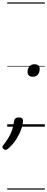

<svg xmlns="http://www.w3.org/2000/svg" viewBox="-60 -1053 393 1596"><path d="M213 -415Q192 -415 180.5 -425.5Q169 -436 169 -453Q169 -483 184.5 -501Q200 -519 226 -519Q247 -519 258.5 -509Q270 -499 270 -481Q270 -452 255 -433.5Q240 -415 213 -415ZM-14 193Q-22 193 -31 185Q-40 177 -40 170Q-40 166 -38.5 162Q-37 158 -33 154Q-8 122 10.5 92Q29 62 40.5 28Q52 -6 57 -46Q59 -61 69 -69Q79 -77 97 -77Q114 -77 122.5 -70Q131 -63 131 -50Q131 -21 117 19.5Q103 60 77 102Q51 144 12 179Q5 185 -2 189Q-9 193 -14 193ZM0 513H313V523H0ZM0 -20H313V0H0ZM0 -505H313V-500H0ZM0 -1033H313V-1023H0Z"/></svg>

Font: Playwrite IN Guides
Style: Regular
Weight: 400
Designer: Veronika Burian, José Scaglione
Foundry: TypeTogether
Version: Version 1.003